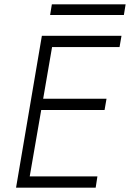

<svg xmlns="http://www.w3.org/2000/svg" viewBox="-20 -865 599 885"><path d="M211 -796 219 -845H559L551 -796ZM173 -700H202H540L531 -648H220L179 -410H471L462 -358H170L117 -52H429L421 0H54Z"/></svg>

Font: Jost* Light
Style: Italic
Weight: 300
Italic angle: -10°
Version: Version 3.7